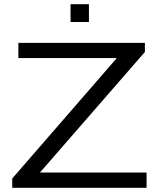

<svg xmlns="http://www.w3.org/2000/svg" viewBox="-20 -889 760 909"><path d="M38 0V-44L533 -614H67V-686H666V-643L169 -72H674V0ZM314 -785V-869H401V-785Z"/></svg>

Font: Archivo SemiExpanded Light
Style: Regular
Weight: 300
Width: 6
Designer: Hector Gatti
Foundry: Omnibus-Type
Version: Version 2.001